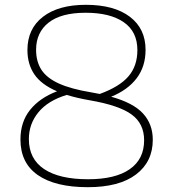

<svg xmlns="http://www.w3.org/2000/svg" viewBox="-20 -769 720 798"><path d="M345 9Q210 9 137.5 -41.2Q65 -91.5 65 -189Q65 -262.5 105.2 -312.5Q145.5 -362.5 217 -389.5Q151.5 -417.5 122.8 -460Q94 -502.5 94 -561Q94 -649.5 158.5 -699.2Q223 -749 337 -749Q454 -749 519.5 -699.5Q585 -650 585 -562Q585 -492.5 548 -443.8Q511 -395 442 -367Q534 -341.5 574.5 -297.2Q615 -253 615 -188Q615 -96.5 545.2 -43.8Q475.5 9 345 9ZM360 -385Q378 -382 394.5 -378.5Q477 -408.5 514 -451.8Q551 -495 551 -561Q551 -637.5 494.2 -676.8Q437.5 -716 336 -716Q234 -716 182 -675Q130 -634 130 -562Q130 -513.5 152 -479.2Q174 -445 224.5 -422Q275 -399 360 -385ZM100 -191Q100 -108.5 163.5 -66.2Q227 -24 346 -24Q459.5 -24 519.2 -65.8Q579 -107.5 579 -186Q579 -255 527.2 -293Q475.5 -331 354 -352Q299.5 -361.5 257.5 -374.5Q179.5 -351 139.8 -302.5Q100 -254 100 -191Z"/></svg>

Font: Encode Sans Expanded Expanded Thin
Style: Regular
Weight: 100
Width: 7
Designer: Multiple Designers
Foundry: Impallari Type
Version: Version 3.000; ttfautohint (v1.8.3) -l 8 -r 50 -G 200 -x 14 